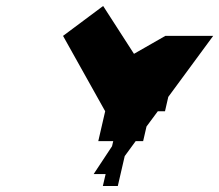

<svg xmlns="http://www.w3.org/2000/svg" viewBox="-20 -782 733 642"><path d="M190.8 -662 331.7 -410 308.6 -310H358.6L354.6 -293L293.2 -200H333.2L323.9 -160H373.9L397 -260L433.6 -310H458.6L469.9 -359L507.7 -410H531.7L542.7 -458L692.8 -662H532.8L428 -602L324.9 -762Z"/></svg>

Font: Digital Distortion
Style: Obl
Weight: 400
Version: Version 1